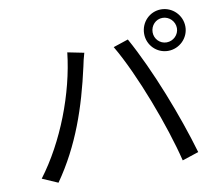

<svg xmlns="http://www.w3.org/2000/svg" viewBox="-84 -874 1123 981"><g transform="rotate(-10 478.0 -383.5)"><path d="M748.9 -665.8C748.9 -701 775.9 -730.1 811.1 -730.1C846.2 -730.1 875 -701 875 -665.8C875 -631.7 846.2 -603 811.1 -603C775.9 -603 748.9 -631.7 748.9 -665.8ZM704.9 -665.8C704.9 -606.9 752.1 -558.9 811.1 -558.9C870 -558.9 919 -606.9 919 -665.8C919 -725.9 870 -774.1 811.1 -774.1C752.1 -774.1 704.9 -725.9 704.9 -665.8ZM61.1 -28.1 142 7.1C262.1 -164.1 324.9 -351.9 370 -554C373.9 -576 381 -603 387.1 -623.9L301.8 -641C278.8 -432.9 188.2 -196 61.1 -28.1ZM786.9 5 872.2 -23.1C815 -219.1 717 -473 617.9 -652L540.1 -626.1C634.2 -467 742.9 -176.1 786.9 5Z"/></g></svg>

Font: Karasuma Gothic
Style: Regular
Weight: 400
Designer: Rasmus Andersson, Ryoko Nishizuka
Foundry: Genbu
Version: Version 1.00